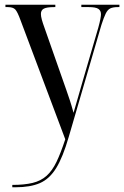

<svg xmlns="http://www.w3.org/2000/svg" viewBox="-20 -556 525 812"><path d="M32 226Q83 226 118 217.5Q153 209 177 187.5Q201 166 219 128.5Q237 91 256 33L67 -470Q54 -506 44.5 -516Q35 -526 13 -526H3V-536H214V-526H209Q178 -526 165.5 -519.5Q153 -513 153 -497Q153 -487 157 -472.5Q161 -458 168 -439L241 -231Q253 -197 260.5 -175.5Q268 -154 275 -133Q282 -112 291 -79Q300 -109 310 -144.5Q320 -180 330 -214L396 -440Q402 -462 404.5 -475.5Q407 -489 407 -496Q407 -511 396 -518.5Q385 -526 355 -526H324V-536H485V-526H479Q458 -526 446.5 -520.5Q435 -515 427 -498.5Q419 -482 409 -451L271 22Q246 109 217.5 155Q189 201 148.5 218.5Q108 236 46 236H32Z"/></svg>

Font: Noto Serif Display Condensed
Style: Regular
Weight: 400
Width: 3
Designer: Monotype Design Team
Foundry: Monotype Imaging Inc.
Version: Version 2.009